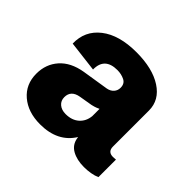

<svg xmlns="http://www.w3.org/2000/svg" viewBox="-115 -875 728 728"><g transform="rotate(45 249.0 -511.0)"><path d="M29 -411Q29 -462 60.5 -497.5Q92 -533 151 -543L258 -560Q274 -563 283.5 -573.5Q293 -584 293 -599Q293 -621 275.5 -629.5Q258 -638 237 -638Q169 -638 170 -574L46 -589Q44 -656 96 -696.5Q148 -737 240 -737Q327 -737 378.5 -703.5Q430 -670 430 -614V-421Q430 -393 458 -393Q462 -393 465.5 -393.5Q469 -394 473 -394V-300Q460 -294 442.5 -291Q425 -288 407 -288Q369 -288 343 -302.5Q317 -317 312 -347L311 -353Q269 -285 175 -285Q110 -285 69.5 -319.5Q29 -354 29 -411ZM167 -423Q167 -404 180.5 -392.5Q194 -381 216 -381Q249 -381 269.5 -399Q290 -417 293 -447V-486Q289 -484 281.5 -481Q274 -478 261 -475L208 -466Q167 -459 167 -423Z"/></g></svg>

Font: BDO Grotesk ExtraBold
Style: Regular
Weight: 800
Designer: Deni Anggara
Foundry: Lokal Container
Version: Version 2.000